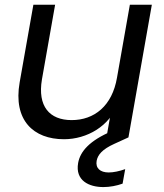

<svg xmlns="http://www.w3.org/2000/svg" viewBox="-20 -568 680 795"><path d="M608.7 -548.3H517.7L421 0H512ZM208.2 -548.3H118.2L61.4 -227C33.9 -69.8 118.7 8.5 245 8.5C340.1 8.5 434.7 -45.9 468.5 -140.1L464.5 -246.7C444.5 -129.1 370.2 -70.7 276.7 -70.7C184.9 -70.7 134.7 -127.8 153.7 -239.4ZM443.3 -25C350.6 14.3 312 59.1 303.5 106.9C290.8 179.8 348.4 206.6 408.2 206.6C435 206.6 463.3 201.1 487.6 192.4L498.4 132.3C473.9 141.1 449.4 146.1 430.1 146.1C394.9 146.1 374.7 128.3 380.2 97.6C385.2 72.4 403.6 50.2 453.1 27.7L512 0.8L496.1 -47Z"/></svg>

Font: Poppins Devanagari Thin
Style: Italic
Weight: 100
Italic angle: -10°
Designer: Ninad Kale (Devanagari), Jonny Pinhorn (Latin)
Foundry: Indian Type Foundry
Version: 4.005